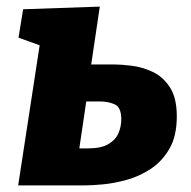

<svg xmlns="http://www.w3.org/2000/svg" viewBox="-20 -561 578 581"><path d="M515 -209Q515 -149 492.5 -110.5Q470 -72 435.5 -49.5Q401 -27 362.5 -16.5Q324 -6 290.5 -3Q257 0 237 0H35L100 -424L36 -447L50 -533L282 -541L256 -366H324Q347 -366 379 -362Q411 -358 442 -343.5Q473 -329 494 -297Q515 -265 515 -209ZM282 -254H241L220 -112H247Q286 -112 308 -125Q330 -138 338.5 -158Q347 -178 347 -200Q347 -236 327.5 -245Q308 -254 282 -254Z"/></svg>

Font: Bitter ExtraBold
Style: Italic
Weight: 800
Italic angle: -9°
Designer: Sol Matas, and Bitter project Authors
Foundry: Sol Matas
Version: Version 2.001